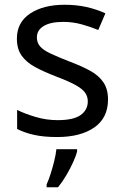

<svg xmlns="http://www.w3.org/2000/svg" viewBox="-20 -566 519 807"><path d="M434 -148Q434 -70 376 -30Q318 10 220 10Q164 10 123.5 1Q83 -8 52 -24V-104Q84 -88 129.5 -74.5Q175 -61 222 -61Q289 -61 319 -82.5Q349 -104 349 -140Q349 -160 338 -176Q327 -192 298.5 -208Q270 -224 217 -244Q165 -264 128 -284Q91 -304 71 -332Q51 -360 51 -404Q51 -472 106.5 -509Q162 -546 252 -546Q301 -546 343.5 -536.5Q386 -527 423 -510L393 -440Q359 -454 322 -464Q285 -474 246 -474Q192 -474 163.5 -456.5Q135 -439 135 -409Q135 -387 148 -371.5Q161 -356 191.5 -341.5Q222 -327 273 -307Q324 -288 360 -268Q396 -248 415 -219.5Q434 -191 434 -148ZM304 70Q300 88 287.5 115.5Q275 143 258.5 171Q242 199 224 221H176V209Q184 192 192.5 165.5Q201 139 208 110.5Q215 82 217 61H304Z"/></svg>

Font: Noto Sans Buhid
Style: Regular
Weight: 400
Designer: Monotype Design Team
Foundry: Monotype Imaging Inc.
Version: Version 2.001